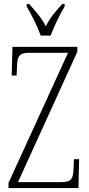

<svg xmlns="http://www.w3.org/2000/svg" viewBox="-20 -951 451 971"><path d="M186 -771H236C253 -816 283 -880 307 -918V-931H295C260 -892 234 -864 212 -818C188 -864 162 -892 127 -931H115V-918C138 -880 170 -816 186 -771ZM23 0H377L380 -146H354L352 -101C350 -49 343 -30 291 -30H71L371 -689V-714H43L39 -569H64L66 -613C67 -665 76 -684 127 -684H324L23 -26Z"/></svg>

Font: Noto Serif Tamil ExtraCondensed ExtraLight
Style: Regular
Weight: 200
Width: 2
Designer: Indian Type Foundry, Tom Grace, and the Monotype Design Team
Foundry: Monotype Imaging Inc.
Version: Version 2.004